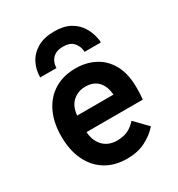

<svg xmlns="http://www.w3.org/2000/svg" viewBox="-179 -858 914 986"><g transform="rotate(-30 278.5 -365.0)"><path d="M288.4 12Q214.8 12 161.6 -21Q108.3 -54 79.8 -114.2Q51.2 -174.4 51.2 -256Q51.2 -338.7 80.5 -398.6Q109.7 -458.5 162.9 -490.8Q216.2 -523 288.4 -523Q350.4 -523 400.9 -496.9Q451.5 -470.9 481.4 -417.1Q511.4 -363.4 511.4 -280.6Q511.4 -267.4 510.8 -248.6Q510.2 -229.9 507.8 -211H174.4Q176.4 -175.9 190.8 -149.8Q205.2 -123.6 230.2 -109.1Q255.2 -94.6 289.2 -94.6Q325.6 -94.6 352.5 -106.7Q379.3 -118.8 403.6 -145.8L475.6 -71.4Q442.6 -33.9 396 -10.9Q349.4 12 288.4 12ZM175.2 -308.6H390.4Q388 -341.9 375.4 -366.1Q362.8 -390.3 340.4 -403.4Q318 -416.4 286 -416.4Q241.9 -416.4 211 -389.4Q180.1 -362.4 175.2 -308.6ZM108.7 -573Q108.7 -618.4 128.5 -656.9Q148.3 -695.4 188.5 -718.7Q228.6 -742 288.9 -742Q344.9 -742 382 -721.4Q419.1 -700.8 439.7 -666.6Q460.3 -632.5 467.1 -591.8Q468.1 -587.3 468.1 -582.6Q468.1 -577.9 468.1 -573H371.5Q371.5 -577.9 371.1 -582.6Q370.8 -587.3 369.5 -591.8Q363.6 -616.7 345.1 -634.2Q326.5 -651.6 288.9 -651.6Q258.8 -651.6 240.4 -640.3Q222 -629 213.7 -611Q205.3 -593 205.3 -573Z"/></g></svg>

Font: Overpass
Style: Regular
Weight: 400
Designer: Delve Withrington, Dave Bailey, Thomas Jockin
Foundry: Delve Fonts LLC
Version: Version 4.000